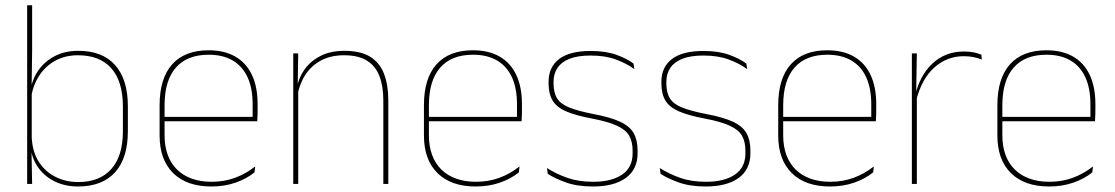

<svg xmlns="http://www.w3.org/2000/svg" viewBox="-20 -684 4145 714"><path d="M270 9.5Q220 9.5 180.2 -11Q140.5 -31.5 117 -68.5Q93.5 -105.5 93 -155.5H87L98 -172Q101 -117.5 125.2 -80.8Q149.5 -44 187.8 -25.5Q226 -7 271 -7Q351 -7 394 -55.5Q437 -104 437 -196V-288.5Q437 -381 394.2 -429.8Q351.5 -478.5 269.5 -478.5Q223.5 -478.5 187 -459Q150.5 -439.5 127 -404.5Q103.5 -369.5 96 -323L87 -341.5H92.5Q97.5 -384 120.2 -418.8Q143 -453.5 181.5 -474.2Q220 -495 271.5 -495Q361 -495 408.2 -441.8Q455.5 -388.5 455.5 -288.5V-196Q455.5 -96 407.8 -43.2Q360 9.5 270 9.5ZM81 0V-664.5H99.5V-494.5L97.5 -356L98 -346.5V-138L97 -130.5L99.5 0Z M766 9.5Q674.5 9.5 624 -40.2Q573.5 -90 573.5 -180.5V-292.5Q573.5 -392.5 620.2 -444.8Q667 -497 756 -497Q814.5 -497 855.2 -473.5Q896 -450 917 -405.2Q938 -360.5 938 -296.5V-279.5Q938 -268.5 937.8 -257.5Q937.5 -246.5 936.5 -233H919.5Q919.5 -250.5 919.5 -266.5Q919.5 -282.5 919.5 -296Q919.5 -355.5 900.8 -396.5Q882 -437.5 845.5 -459Q809 -480.5 756 -480.5Q676 -480.5 634 -432.5Q592 -384.5 592 -292.5V-243.5V-239.5V-181Q592 -140 603.8 -108Q615.5 -76 638 -53.8Q660.5 -31.5 693 -19.8Q725.5 -8 766.5 -8Q814 -8 854 -22.8Q894 -37.5 929 -65L926.5 -43Q897 -19 856 -4.8Q815 9.5 766 9.5ZM582 -233V-249.5H930V-233Z M1405.5 0V-310Q1405.5 -363 1391.2 -400.5Q1377 -438 1345 -458.2Q1313 -478.5 1259.5 -478.5Q1210 -478.5 1173.2 -458.8Q1136.5 -439 1114.5 -404.2Q1092.5 -369.5 1085.5 -325L1076.5 -344H1082Q1086.5 -385 1108.2 -419.2Q1130 -453.5 1168.5 -474.2Q1207 -495 1260.5 -495Q1321 -495 1356.8 -472.8Q1392.5 -450.5 1408.2 -409.2Q1424 -368 1424 -311V0ZM1070.5 0V-485.5H1089L1087 -358.5H1089V0Z M1749 9.5Q1657.5 9.5 1607 -40.2Q1556.5 -90 1556.5 -180.5V-292.5Q1556.5 -392.5 1603.2 -444.8Q1650 -497 1739 -497Q1797.5 -497 1838.2 -473.5Q1879 -450 1900 -405.2Q1921 -360.5 1921 -296.5V-279.5Q1921 -268.5 1920.8 -257.5Q1920.5 -246.5 1919.5 -233H1902.5Q1902.5 -250.5 1902.5 -266.5Q1902.5 -282.5 1902.5 -296Q1902.5 -355.5 1883.8 -396.5Q1865 -437.5 1828.5 -459Q1792 -480.5 1739 -480.5Q1659 -480.5 1617 -432.5Q1575 -384.5 1575 -292.5V-243.5V-239.5V-181Q1575 -140 1586.8 -108Q1598.5 -76 1621 -53.8Q1643.5 -31.5 1676 -19.8Q1708.5 -8 1749.5 -8Q1797 -8 1837 -22.8Q1877 -37.5 1912 -65L1909.5 -43Q1880 -19 1839 -4.8Q1798 9.5 1749 9.5ZM1565 -233V-249.5H1913V-233Z M2185 9.5Q2126.5 9.5 2084.8 -5.5Q2043 -20.5 2017 -37.5L2014 -59Q2049 -37 2090.2 -22.5Q2131.5 -8 2186 -8Q2254.5 -8 2293.5 -34.8Q2332.5 -61.5 2332.5 -113.5V-123.5Q2332.5 -157 2320 -179Q2307.5 -201 2275 -216.2Q2242.5 -231.5 2182 -243Q2120.5 -254.5 2085 -270Q2049.5 -285.5 2034.8 -310.5Q2020 -335.5 2020 -374.5V-379.5Q2020 -434.5 2059.2 -464.5Q2098.5 -494.5 2177 -494.5Q2233 -494.5 2272.8 -480Q2312.5 -465.5 2336 -447.5L2339 -427Q2308.5 -449 2269.2 -463.2Q2230 -477.5 2176.5 -477.5Q2129.5 -477.5 2099 -465.8Q2068.5 -454 2053.5 -432Q2038.5 -410 2038.5 -379.5V-374.5Q2038.5 -339.5 2051.8 -318.2Q2065 -297 2097.5 -284Q2130 -271 2186.5 -260Q2250.5 -248 2286.2 -231.2Q2322 -214.5 2336.5 -188.8Q2351 -163 2351 -124.5V-113.5Q2351 -54 2307.2 -22.2Q2263.5 9.5 2185 9.5Z M2604.5 9.5Q2546 9.5 2504.2 -5.5Q2462.5 -20.5 2436.5 -37.5L2433.5 -59Q2468.5 -37 2509.8 -22.5Q2551 -8 2605.5 -8Q2674 -8 2713 -34.8Q2752 -61.5 2752 -113.5V-123.5Q2752 -157 2739.5 -179Q2727 -201 2694.5 -216.2Q2662 -231.5 2601.5 -243Q2540 -254.5 2504.5 -270Q2469 -285.5 2454.2 -310.5Q2439.5 -335.5 2439.5 -374.5V-379.5Q2439.5 -434.5 2478.8 -464.5Q2518 -494.5 2596.5 -494.5Q2652.5 -494.5 2692.2 -480Q2732 -465.5 2755.5 -447.5L2758.5 -427Q2728 -449 2688.8 -463.2Q2649.5 -477.5 2596 -477.5Q2549 -477.5 2518.5 -465.8Q2488 -454 2473 -432Q2458 -410 2458 -379.5V-374.5Q2458 -339.5 2471.2 -318.2Q2484.5 -297 2517 -284Q2549.5 -271 2606 -260Q2670 -248 2705.8 -231.2Q2741.5 -214.5 2756 -188.8Q2770.5 -163 2770.5 -124.5V-113.5Q2770.5 -54 2726.8 -22.2Q2683 9.5 2604.5 9.5Z M3066.5 9.5Q2975 9.5 2924.5 -40.2Q2874 -90 2874 -180.5V-292.5Q2874 -392.5 2920.8 -444.8Q2967.5 -497 3056.5 -497Q3115 -497 3155.8 -473.5Q3196.5 -450 3217.5 -405.2Q3238.5 -360.5 3238.5 -296.5V-279.5Q3238.5 -268.5 3238.2 -257.5Q3238 -246.5 3237 -233H3220Q3220 -250.5 3220 -266.5Q3220 -282.5 3220 -296Q3220 -355.5 3201.2 -396.5Q3182.5 -437.5 3146 -459Q3109.5 -480.5 3056.5 -480.5Q2976.5 -480.5 2934.5 -432.5Q2892.5 -384.5 2892.5 -292.5V-243.5V-239.5V-181Q2892.5 -140 2904.2 -108Q2916 -76 2938.5 -53.8Q2961 -31.5 2993.5 -19.8Q3026 -8 3067 -8Q3114.5 -8 3154.5 -22.8Q3194.5 -37.5 3229.5 -65L3227 -43Q3197.5 -19 3156.5 -4.8Q3115.5 9.5 3066.5 9.5ZM2882.5 -233V-249.5H3230.5V-233Z M3386.5 -308.5 3377 -320.5 3382.5 -325Q3399 -402 3447 -447.2Q3495 -492.5 3565 -492.5Q3586 -492.5 3602.2 -489Q3618.5 -485.5 3629.5 -480.5L3631 -462.5Q3618 -468 3601 -471.5Q3584 -475 3563.5 -475Q3502 -475 3454.8 -433.2Q3407.5 -391.5 3386.5 -308.5ZM3371 0V-485.5H3389.5L3387 -335L3389.5 -332.5V0Z M3881.5 9.5Q3790 9.5 3739.5 -40.2Q3689 -90 3689 -180.5V-292.5Q3689 -392.5 3735.8 -444.8Q3782.5 -497 3871.5 -497Q3930 -497 3970.8 -473.5Q4011.5 -450 4032.5 -405.2Q4053.5 -360.5 4053.5 -296.5V-279.5Q4053.5 -268.5 4053.2 -257.5Q4053 -246.5 4052 -233H4035Q4035 -250.5 4035 -266.5Q4035 -282.5 4035 -296Q4035 -355.5 4016.2 -396.5Q3997.5 -437.5 3961 -459Q3924.5 -480.5 3871.5 -480.5Q3791.5 -480.5 3749.5 -432.5Q3707.5 -384.5 3707.5 -292.5V-243.5V-239.5V-181Q3707.5 -140 3719.2 -108Q3731 -76 3753.5 -53.8Q3776 -31.5 3808.5 -19.8Q3841 -8 3882 -8Q3929.5 -8 3969.5 -22.8Q4009.5 -37.5 4044.5 -65L4042 -43Q4012.5 -19 3971.5 -4.8Q3930.5 9.5 3881.5 9.5ZM3697.5 -233V-249.5H4045.5V-233Z"/></svg>

Font: Anek Gurmukhi Thin
Style: Regular
Weight: 250
Designer: Sarang Kulkarni (Gurmukhi), Yesha Goshar (Latin)
Foundry: Ek Type
Version: Version 1.003